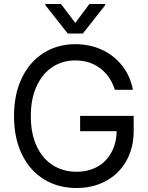

<svg xmlns="http://www.w3.org/2000/svg" viewBox="-20 -940 749 970"><path d="M517.6 -565.4C536.5 -543.3 550.8 -516.9 560.5 -486.3H651.4C642.9 -531.9 625.2 -572.1 598.1 -606.9C571.1 -641.8 537.1 -668.8 496.1 -688C455.1 -707.2 409.8 -716.8 360.4 -716.8C300.5 -716.8 247.1 -702 200.2 -672.4C153.3 -642.7 116.7 -600.6 90.3 -545.9C64 -491.2 50.8 -427.1 50.8 -353.5C50.8 -279.9 64 -215.8 90.3 -161.1C116.7 -106.4 153.6 -64.3 201.2 -34.7C248.7 -5 303.7 9.8 366.2 9.8C422.2 9.8 472 -2.1 515.6 -25.9C559.2 -49.6 593.4 -83.3 618.2 -127C642.9 -170.6 655.3 -221 655.3 -278.3V-354.5H384.8V-277.3H595.7L569.3 -282.2C569.3 -240.6 560.9 -203.8 543.9 -171.9C527 -140 503.3 -115.4 472.7 -98.1C442.1 -80.9 406.6 -72.3 366.2 -72.3C321.9 -72.3 282.4 -83.2 247.6 -105C212.7 -126.8 185.4 -158.9 165.5 -201.2C145.7 -243.5 135.7 -294.3 135.7 -353.5C135.7 -412.8 145.7 -463.5 165.5 -505.9C185.4 -548.2 212.2 -580.2 246.1 -602.1C279.9 -623.9 318 -634.8 360.4 -634.8C393.6 -634.8 423.3 -628.7 449.7 -616.7C476.1 -604.7 498.7 -587.6 517.6 -565.4ZM360.4 -824.2 288.1 -919.9H209V-914.1L322.3 -770.5H398.4L511.7 -914.1V-919.9H431.6Z"/></svg>

Font: Pretendard Variable
Style: Regular
Weight: 400
Designer: Base glyphs from Inter by Rasmus Andersson; Hangeul glyphs from Noto Sans CJK(Source Han Sans) by Jang Soo-young and Kan
Foundry: Kil Hyung-jin
Version: Version 1.309;Glyphs 3.2 (3225)